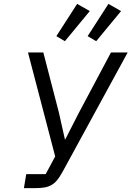

<svg xmlns="http://www.w3.org/2000/svg" viewBox="-20 -968 677 988"><path d="M115 -72H215L264 -163L124 -698H203L283 -389L314 -251H316L385 -386L551 -698H637L301 -82Q287 -57 274 -41Q261 -25 245 -16Q229 -7 209.5 -3.5Q190 0 164 0H103ZM314 -756 270 -782 377 -948 442 -911ZM475 -756 431 -782 538 -948 603 -911Z"/></svg>

Font: IBM Plex Mono
Style: Italic
Weight: 400
Italic angle: -9°
Monospace: yes
Designer: Mike Abbink, Paul van der Laan, Pieter van Rosmalen
Foundry: Bold Monday
Version: Version 2.3